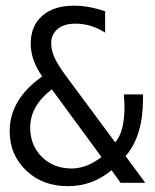

<svg xmlns="http://www.w3.org/2000/svg" viewBox="-20 -636 540 668"><path d="M212.9 -367.2 380.9 -140.6Q397.5 -160.2 405.3 -190.9Q413.1 -221.7 413.1 -263.7Q413.1 -276.4 411.1 -304.7V-307.6H477.5V-292Q477.5 -226.6 462.4 -177.2Q447.3 -127.9 417 -92.8L485.4 0H399.4L368.2 -43.9Q334 -15.6 296.4 -2Q258.8 11.7 215.8 11.7Q127.9 11.7 70.8 -43Q13.7 -97.7 13.7 -179.7Q13.7 -235.4 42 -282.7Q70.3 -330.1 127 -370.1Q106.4 -399.4 96.7 -427.2Q86.9 -455.1 86.9 -484.4Q86.9 -545.9 127 -581.1Q167 -616.2 237.3 -616.2Q263.7 -616.2 290.5 -611.3Q317.4 -606.4 345.7 -596.7V-522.5Q321.3 -538.1 295.9 -545.9Q270.5 -553.7 242.2 -553.7Q203.1 -553.7 180.7 -535.2Q158.2 -516.6 158.2 -485.4Q158.2 -460.9 169.9 -435.1Q181.6 -409.2 212.9 -367.2ZM160.2 -325.2Q122.1 -295.9 103.5 -262.7Q85 -229.5 85 -192.4Q85 -130.9 125.5 -90.3Q166 -49.8 229.5 -49.8Q246.1 -49.8 265.1 -54.7Q284.2 -59.6 301.8 -69.3Q312.5 -75.2 319.8 -80.1Q327.1 -85 333 -89.8Z"/></svg>

Font: BabelStone Mayan Numerals
Style: Regular
Weight: 400
Designer: Andrew West
Foundry: BabelStone
Version: Version 11.000 June 09, 2018